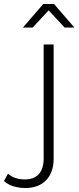

<svg xmlns="http://www.w3.org/2000/svg" viewBox="-108 -745 394 963"><path d="M-42 189C-23 195 -2 198 20 198C109 198 161 141 161 52V-522H111V50C111 118 78 155 17 155C-18 155 -47 145 -68 126L-88 163C-76 174 -61 183 -42 189ZM56 -607 136 -693 216 -607H265L163 -725H109L7 -607Z"/></svg>

Font: Montserrat Light
Style: Regular
Weight: 300
Designer: Julieta Ulanovsky
Foundry: Julieta Ulanovsky
Version: Version 7.200